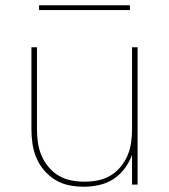

<svg xmlns="http://www.w3.org/2000/svg" viewBox="-20 -699 640 727"><path d="M297 8Q269 8 241.5 2.5Q214 -3 190 -17.5Q166 -32 147.5 -53.5Q129 -75 118 -101Q107 -127 103 -154.5Q99 -182 99 -210V-520H120V-210Q120 -185 123.5 -159.5Q127 -134 137 -110.5Q147 -87 163.5 -67Q180 -47 202 -34Q224 -21 249.5 -16Q275 -11 300 -11Q325 -11 350.5 -16Q376 -21 398 -34Q420 -47 436.5 -67Q453 -87 463 -110.5Q473 -134 476.5 -159.5Q480 -185 480 -210V-520H501V0H480V-113Q470 -85 452 -61Q434 -37 409.5 -21Q385 -5 355.5 1.5Q326 8 297 8ZM472 -661H128V-679H472Z"/></svg>

Font: Iosevka SS04 Thin Extended
Style: Regular
Weight: 100
Width: 7
Monospace: yes
Designer: Belleve Invis
Foundry: Belleve Invis
Version: Version 19.0.0; ttfautohint (v1.8.4)